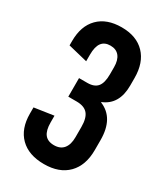

<svg xmlns="http://www.w3.org/2000/svg" viewBox="-181 -789 761 878"><g transform="rotate(30 200.0 -350.0)"><path d="M361.8 -538.1V-498Q361.8 -398.4 285.2 -367.2V-365.2Q369.1 -331.1 369.1 -214.8V-162.1Q369.1 -81.1 324.5 -35.6Q279.8 9.8 199.2 9.8Q118.2 9.8 73.5 -34.4Q28.8 -78.6 28.8 -158.2V-190.9L130.9 -206.1V-170.9Q130.9 -128.4 146.7 -108.2Q162.6 -87.9 195.8 -87.9Q229 -87.9 246.1 -108.9Q263.2 -129.9 263.2 -168.9V-223.1Q263.2 -270 244.9 -291.5Q226.6 -313 186 -313H142.1V-411.1H186Q222.7 -411.1 239.3 -431.4Q255.9 -451.7 255.9 -496.1V-534.2Q255.9 -571.8 239.7 -591.8Q223.6 -611.8 192.9 -611.8Q162.1 -611.8 147 -591.6Q131.8 -571.3 131.8 -528.8V-494.1L29.8 -519V-542Q29.8 -621.6 73.5 -665.8Q117.2 -710 195.8 -710Q274.4 -710 318.1 -664.6Q361.8 -619.1 361.8 -538.1Z"/></g></svg>

Font: BaseOne
Style: Regular
Weight: 400
Designer: Domenico Catapano
Foundry: Design by Basse
Version: Version 1.000;PS 001.001;hotconv 1.0.56